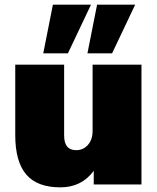

<svg xmlns="http://www.w3.org/2000/svg" viewBox="-20 -785 670 817"><path d="M352.1 -558.1 393.1 -765.1H555.2L457 -558.1ZM164.1 -558.1 205.1 -765.1H367.2L269 -558.1ZM236.8 12.2Q138.2 12.2 91.6 -42.5Q44.9 -97.2 44.9 -210V-509.8H252.9V-208Q252.9 -146 304.2 -146Q334.5 -146 354.2 -168.5Q374 -190.9 374 -228V-509.8H582V0H378.9V-58.1Q327.1 12.2 236.8 12.2Z"/></svg>

Font: Mulish ExtraBlack
Style: Regular
Weight: 1000
Designer: Vernon Adams
Foundry: Vernon Adams
Version: Version 3.603; ttfautohint (v1.8.3)